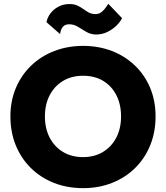

<svg xmlns="http://www.w3.org/2000/svg" viewBox="-20 -954 861 996"><path d="M213 -350Q213 -412 237.5 -459.5Q262 -507 306.5 -534Q351 -561 411 -561Q472 -561 516 -534Q560 -507 584 -459.5Q608 -412 608 -350Q608 -288 583.5 -240.5Q559 -193 514.5 -166Q470 -139 411 -139Q351 -139 306.5 -166Q262 -193 237.5 -240.5Q213 -288 213 -350ZM34 -350Q34 -269 61.5 -201Q89 -133 139.5 -83Q190 -33 259 -5.5Q328 22 411 22Q493 22 562 -5.5Q631 -33 681.5 -83Q732 -133 759.5 -201Q787 -269 787 -350Q787 -431 759 -498Q731 -565 680 -614Q629 -663 560.5 -689.5Q492 -716 411 -716Q331 -716 262 -689.5Q193 -663 142 -614Q91 -565 62.5 -498Q34 -431 34 -350ZM221 -839 292 -777Q292 -785 296 -797Q300 -809 310 -818.5Q320 -828 339 -828Q364 -828 385 -814.5Q406 -801 429 -788Q452 -775 479 -775Q510 -775 537.5 -788.5Q565 -802 585 -822Q605 -842 613 -860L542 -934Q527 -910 511.5 -895.5Q496 -881 477 -881Q455 -881 440.5 -889Q426 -897 412.5 -907Q399 -917 382 -925Q365 -933 340 -933Q309 -933 283.5 -919.5Q258 -906 242 -885Q226 -864 221 -839Z"/></svg>

Font: Glinicke Jost Bold
Style: Bold
Weight: 700
Version: Version 3.710